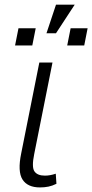

<svg xmlns="http://www.w3.org/2000/svg" viewBox="-20 -797 397 827"><path d="M206.1 -527.8 127.4 -133.8Q115.7 -77.1 128.4 -58.8Q141.1 -40.5 173.3 -40.5Q184.6 -40.5 195.8 -42.5Q207 -44.4 220.2 -48.8L223.1 -5.4Q205.6 3.4 188.7 6.8Q171.9 10.3 152.3 10.3Q98.6 10.3 76.9 -23.9Q55.2 -58.1 71.3 -136.2L149.4 -527.8ZM342.8 -601.1H269.5L284.2 -675.3H357.4ZM119.1 -601.1H44.9L59.6 -675.3H133.8ZM221.2 -776.9H301.8L221.2 -653.8H180.2Z"/></svg>

Font: Franko
Style: Light Italic
Weight: 300
Designer: Google
Version: Version 1.200310; 2013